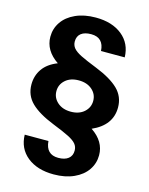

<svg xmlns="http://www.w3.org/2000/svg" viewBox="-134 -790 850 1092"><g transform="rotate(15 291.0 -244.0)"><path d="M36.1 -244.1Q36.1 -295.9 64 -335.9Q91.8 -376 149.9 -398.9Q69.8 -453.1 69.8 -534.2Q69.8 -582 96.4 -621.1Q123 -660.2 173.6 -683.1Q224.1 -706.1 292 -706.1Q389.2 -706.1 448 -658.4Q506.8 -610.8 508.8 -529.8H369.1Q367.2 -567.9 347.7 -587.9Q328.1 -607.9 291 -607.9Q252.9 -607.9 231.9 -591.6Q210.9 -575.2 210.9 -543.9Q210.9 -522 224.4 -505.4Q237.8 -488.8 270.5 -472.4Q303.2 -456.1 366.2 -431.2Q457 -395 501.5 -351.6Q545.9 -308.1 545.9 -244.1Q545.9 -139.2 432.1 -88.9Q512.2 -35.2 512.2 45.9Q512.2 93.8 485.6 132.8Q459 171.9 408.4 194.8Q357.9 217.8 290 217.8Q192.9 217.8 134 170.4Q75.2 123 73.2 42H212.9Q218.8 120.1 291 120.1Q329.1 120.1 350.1 103.5Q371.1 86.9 371.1 56.2Q371.1 34.2 357.7 17.6Q344.2 1 311.5 -15.6Q278.8 -32.2 215.8 -57.1Q125 -93.3 80.6 -136.7Q36.1 -180.2 36.1 -244.1ZM183.1 -244.1Q183.1 -205.1 213.1 -178.5Q243.2 -151.9 292 -151.9Q340.8 -151.9 370.4 -178.5Q399.9 -205.1 399.9 -244.1Q399.9 -283.2 369.9 -309.6Q339.8 -335.9 291 -335.9Q242.2 -335.9 212.6 -309.6Q183.1 -283.2 183.1 -244.1Z"/></g></svg>

Font: Poppins SemiBold
Style: Regular
Weight: 600
Designer: Ninad Kale (Devanagari), Jonny Pinhorn (Latin)
Foundry: Indian Type Foundry
Version: 4.004